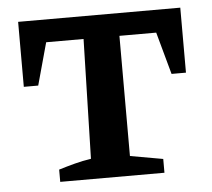

<svg xmlns="http://www.w3.org/2000/svg" viewBox="-44 -577 689 624"><g transform="rotate(-5 301.0 -265.0)"><path d="M566 -530V-318H519L481 -456H361V-64L468 -45V0H128V-40Q154 -48 180.5 -55Q207 -62 234 -66L244 -456H122L84 -318H37V-530Z"/></g></svg>

Font: Piazzolla SC SemiBold
Style: Regular
Weight: 600
Designer: Juan Pablo del Peral
Foundry: Huerta Tipografica
Version: Version 1.330